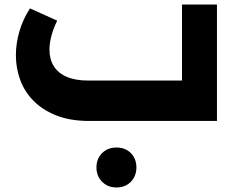

<svg xmlns="http://www.w3.org/2000/svg" viewBox="-20 -533 1040 846"><path d="M373 0Q290 0 229 -24Q168 -48 128 -88.5Q88 -129 69 -181Q50 -233 50 -289Q50 -342 65.5 -395Q81 -448 112 -496L232 -442Q215 -407 206.5 -375Q198 -343 198 -314Q198 -272 217 -241.5Q236 -211 274 -194.5Q312 -178 370 -178H782V-513H936V0ZM493 293Q455 293 430 268Q405 243 405 205Q405 166 430 141.5Q455 117 493 117Q532 117 556.5 141.5Q581 166 581 205Q581 243 556.5 268Q532 293 493 293Z"/></svg>

Font: Alexandria
Style: Bold
Weight: 700
Designer: Mohamed Gaber
Foundry: Kief Type Foundry
Version: Version 5.100